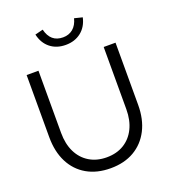

<svg xmlns="http://www.w3.org/2000/svg" viewBox="-165 -1045 1034 1173"><g transform="rotate(-20 352.0 -458.0)"><path d="M352 11Q263 11 198 -26.5Q133 -64 98 -133Q63 -202 63 -296V-700H140V-296Q140 -224 166 -171Q192 -118 240 -89Q288 -60 352 -60Q417 -60 464.5 -89Q512 -118 538 -171Q564 -224 564 -296V-700H641V-296Q641 -202 605.5 -133Q570 -64 505.5 -26.5Q441 11 352 11ZM352 -791Q292 -791 251.5 -823.5Q211 -856 198 -914L250 -927Q271 -840 352 -840Q390 -840 416.5 -862Q443 -884 454 -927L506 -914Q493 -856 452 -823.5Q411 -791 352 -791Z"/></g></svg>

Font: Red Hat Display VF
Style: Regular
Weight: 300
Designer: Pentagram, MCKL
Foundry: Pentagram, MCKL
Version: Version 1.023